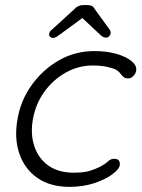

<svg xmlns="http://www.w3.org/2000/svg" viewBox="-20 -724 558 754"><path d="M350.6 -523.4Q398.4 -523.4 436.5 -512.7Q474.6 -502 496.6 -483.9Q518.6 -465.8 514.6 -445.3Q512.7 -435.5 503.9 -425.8Q495.1 -416 483.4 -416Q471.7 -416 464.8 -421.9Q458 -427.7 452.1 -436Q446.3 -444.3 433.6 -451.2Q421.9 -457 398.4 -461.9Q375 -466.8 343.8 -466.8Q288.1 -466.8 238.3 -439Q188.5 -411.1 154.3 -363.8Q120.1 -316.4 109.4 -256.8Q98.6 -197.3 115.2 -148.9Q131.8 -100.6 170.9 -73.2Q210 -45.9 268.6 -45.9Q308.6 -45.9 331.5 -52.7Q354.5 -59.6 373 -69.3Q393.6 -80.1 404.3 -90.3Q415 -100.6 428.7 -100.6Q441.4 -100.6 446.8 -93.3Q452.1 -85.9 450.2 -74.2Q447.3 -58.6 419.9 -38.6Q392.6 -18.6 349.1 -4.4Q305.7 9.8 252.9 9.8Q177.7 9.8 127.4 -24.9Q77.1 -59.6 56.2 -120.1Q35.2 -180.7 48.8 -256.8Q61.5 -330.1 104.5 -390.1Q147.5 -450.2 210.9 -486.8Q274.4 -523.4 350.6 -523.4ZM315.4 -662.1 215.8 -588.9Q208 -583 201.7 -579.1Q195.3 -575.2 187.5 -575.2Q180.7 -575.2 176.3 -580.1Q171.9 -585 172.9 -590.8Q173.8 -594.7 175.8 -599.1Q177.7 -603.5 183.6 -607.4L271.5 -687.5Q285.2 -704.1 307.6 -704.1H323.2Q334 -704.1 340.8 -700.7Q347.7 -697.3 352.5 -687.5L410.2 -608.4Q413.1 -603.5 414.1 -599.6Q415 -595.7 414.1 -590.8Q413.1 -585.9 408.2 -581.1Q403.3 -576.2 396.5 -576.2Q388.7 -576.2 382.8 -580.1Q377 -584 371.1 -589.8L294.9 -661.1Z"/></svg>

Font: Quicksand
Style: Italic
Weight: 400
Designer: Andrew Paglinawan
Foundry: Andrew Paglinawan
Version: Version 3.006